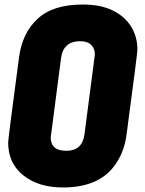

<svg xmlns="http://www.w3.org/2000/svg" viewBox="-20 -814 640 848"><path d="M258 14Q150 14 83 -39.5Q16 -93 16 -185Q16 -200 64 -560Q78 -668 146 -731Q214 -794 345 -794Q426 -794 479.5 -767Q533 -740 560 -695Q587 -650 587 -595Q587 -580 539 -220Q530 -151 497 -99Q428 14 258 14ZM273 -148Q343 -148 353 -220L399 -573Q399 -599 383 -615.5Q367 -632 334 -632Q261 -632 250 -560L204 -207Q204 -148 273 -148Z"/></svg>

Font: Tanohe Sans ExtraBold
Style: Italic
Weight: 800
Designer: Village Type and Design LLC & Cristiano Sobral
Foundry: Cooper Hewitt Smithsonian Design Museum
Version: Version 1.00;September 29, 2021;FontCreator 13.0.0.2655 64-b